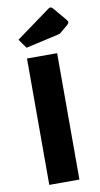

<svg xmlns="http://www.w3.org/2000/svg" viewBox="-95 -893 488 935"><g transform="rotate(-10 149.5 -425.0)"><path d="M70 -625H219V0H70ZM77 -677 45 -722 215 -846Q221 -850 225 -850Q231 -850 238 -842L291 -779Q299 -770 299 -765Q299 -758 289 -750L257 -723Q252 -718 247 -716Q242 -714 233 -712Z"/></g></svg>

Font: Changa SemiBold
Style: Regular
Weight: 600
Designer: Eduardo Rodriguez Tunni
Foundry: Eduardo Rodriguez Tunni
Version: Version 3.002; ttfautohint (v1.8.2)